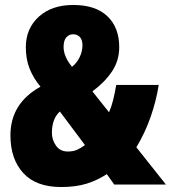

<svg xmlns="http://www.w3.org/2000/svg" viewBox="-20 -743 688 773"><path d="M275 -723Q365 -723 412.5 -677.5Q460 -632 460 -553Q460 -499 431 -455.5Q402 -412 352 -375L419 -291Q428 -311 435 -338.5Q442 -366 448 -401H619Q609 -337 586.5 -272.5Q564 -208 529 -150L648 0H440L410 -42Q372 -17 328.5 -3.5Q285 10 226 10Q125 10 73.5 -46.5Q22 -103 22 -198Q22 -327 143 -394Q114 -429 99 -467Q84 -505 84 -553Q84 -628 136 -675.5Q188 -723 275 -723ZM274 -605Q258 -605 247 -592.5Q236 -580 236 -554Q236 -515 270 -474Q290 -490 301 -513.5Q312 -537 312 -560Q312 -583 301.5 -594Q291 -605 274 -605ZM221 -294Q189 -265 189 -208Q189 -180 205.5 -156.5Q222 -133 253 -133Q275 -133 290.5 -140Q306 -147 322 -159Z"/></svg>

Font: Noto Sans Thai Looped ExtraCondensed Black
Style: Regular
Weight: 900
Width: 2
Designer: Sasikarn Vongin, Ben Mitchell
Foundry: The Fontpad Ltd
Version: Version 1.001; ttfautohint (v1.8.4.7-5d5b)